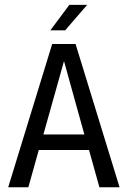

<svg xmlns="http://www.w3.org/2000/svg" viewBox="-20 -790 540 810"><path d="M250 -532.2 163.1 -222.7H335.9ZM200.2 -604.5H298.8L484.4 0H399.4L355.5 -157.2H143.6L99.6 0H14.6ZM272.5 -769.5H347.7L254.9 -662.1H192.4Z"/></svg>

Font: BabelStone Xiangqi
Style: Regular
Weight: 400
Designer: Andrew West
Foundry: BabelStone
Version: Version 11.000 June 09, 2018